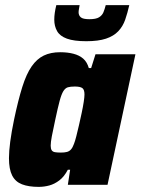

<svg xmlns="http://www.w3.org/2000/svg" viewBox="-20 -722 549 750"><path d="M131 8Q92 8 66 -2Q40 -12 27.5 -36.5Q15 -61 15 -104Q15 -131 20 -169Q25 -207 35 -255Q51 -331 67 -382Q83 -433 103.5 -462.5Q124 -492 151 -505Q178 -518 215 -518Q244 -518 267 -512Q290 -506 305 -493Q320 -480 327 -456H336L353 -510H509L400 0H245L254 -59H245Q231 -32 212 -17.5Q193 -3 172.5 2.5Q152 8 131 8ZM218 -126Q232 -126 241.5 -128.5Q251 -131 257.5 -138.5Q264 -146 269 -160Q273 -170 278 -189.5Q283 -209 288.5 -233Q294 -257 299 -280.5Q304 -304 307 -323.5Q310 -343 310 -353Q310 -372 301.5 -378Q293 -384 272 -384Q255 -384 245 -381Q235 -378 227.5 -366Q220 -354 213 -328Q206 -302 196 -255Q187 -214 182.5 -190Q178 -166 178 -153Q178 -141 182 -135Q186 -129 195 -127.5Q204 -126 218 -126ZM317 -561Q269 -561 241.5 -571Q214 -581 203 -600.5Q192 -620 192 -645Q192 -658 194 -672Q196 -686 200 -702H291Q290 -694 288.5 -687Q287 -680 287 -674Q287 -662 295.5 -654.5Q304 -647 329 -647Q355 -647 367 -654.5Q379 -662 384 -674Q389 -686 393 -702H485Q478 -671 469 -645Q460 -619 442 -600Q424 -581 394 -571Q364 -561 317 -561Z"/></svg>

Font: Saira SemiCondensed ExtraBold
Style: Italic
Weight: 800
Width: 4
Italic angle: -12°
Designer: Hector Gatti with collaboration of the Omnibus-Type team
Foundry: Omnibus-Type
Version: Version 1.101